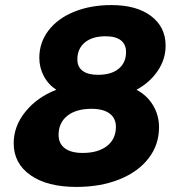

<svg xmlns="http://www.w3.org/2000/svg" viewBox="-20 -729 710 757"><path d="M633 -549Q633 -495 601.5 -449Q570 -403 518 -375Q559 -354 583 -314.5Q607 -275 607 -227Q607 -158 565.5 -104.5Q524 -51 450 -21.5Q376 8 281 8Q166 8 100 -38.5Q34 -85 34 -164Q34 -232 80.5 -289Q127 -346 202 -375Q170 -396 152.5 -429.5Q135 -463 135 -501Q135 -561 171 -608.5Q207 -656 272 -682.5Q337 -709 419 -709Q519 -709 576 -665.5Q633 -622 633 -549ZM285 -495Q285 -465 306 -449.5Q327 -434 366 -434Q419 -434 448 -458Q477 -482 477 -524Q477 -554 456.5 -570Q436 -586 396 -586Q344 -586 314.5 -561.5Q285 -537 285 -495ZM211 -197Q211 -163 235.5 -144.5Q260 -126 306 -126Q367 -126 402 -153.5Q437 -181 437 -229Q437 -263 412 -281.5Q387 -300 341 -300Q280 -300 245.5 -272.5Q211 -245 211 -197Z"/></svg>

Font: TypoPRO Montserrat Alternates
Style: Bold Italic
Weight: 700
Italic angle: -11.3°
Designer: Julieta Ulanovsky
Foundry: Julieta Ulanovsky
Version: Version 6.001